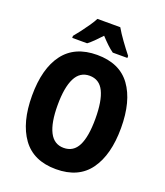

<svg xmlns="http://www.w3.org/2000/svg" viewBox="-166 -1041 996 1161"><g transform="rotate(20 331.5 -460.0)"><path d="M618 -358Q618 -186 547.5 -88Q477 10 332 10Q187 10 116 -88.5Q45 -187 45 -359Q45 -534 117 -629.5Q189 -725 332 -725Q477 -725 547.5 -628Q618 -531 618 -358ZM210 -358Q210 -245 240 -186Q270 -127 332 -127Q395 -127 424 -185Q453 -243 453 -358Q453 -473 424 -532Q395 -591 332 -591Q270 -591 240 -531.5Q210 -472 210 -358ZM405 -930Q424 -897 452.5 -857.5Q481 -818 509 -783V-770H415Q395 -784 374.5 -803.5Q354 -823 331 -848Q308 -823 287.5 -803Q267 -783 250 -770H154V-783Q170 -802 190.5 -829Q211 -856 229.5 -883Q248 -910 258 -930Z"/></g></svg>

Font: Noto Sans Armenian Condensed ExtraBold
Style: Regular
Weight: 800
Width: 3
Designer: Monotype Design Team
Foundry: Monotype Imaging Inc.
Version: Version 2.008; ttfautohint (v1.8.4.7-5d5b)